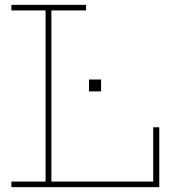

<svg xmlns="http://www.w3.org/2000/svg" viewBox="-20 -772 701 792"><path d="M27 -729V-752H335V-729H192V-23H623V0H27V-23H168V-729ZM637 -247V0H612V-247ZM347 -444H397V-395H347Z"/></svg>

Font: Hepta Slab ExtraLight ExtraLight
Style: Regular
Weight: 250
Version: Version 1.102